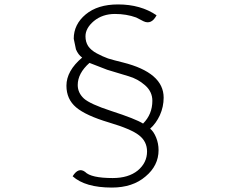

<svg xmlns="http://www.w3.org/2000/svg" viewBox="-20 -791 1040 867"><path d="M687 -722Q664 -678 628 -695L595 -712Q551 -728 499 -728Q443 -728 404 -696Q366 -664 366 -627Q366 -602 378 -583Q391 -564 417 -550Q443 -536 468 -527Q494 -519 535 -509Q719 -463 719 -350Q719 -309 702 -271Q685 -234 658 -210Q674 -197 685 -170Q696 -143 696 -113Q696 -43 637 6Q579 56 485 56Q365 56 308 5Q334 -37 364 -15Q391 13 489 13Q560 13 602 -21Q644 -56 644 -107Q644 -152 608 -180Q573 -208 472 -238Q368 -269 324 -306Q280 -343 280 -404Q280 -471 351 -531Q333 -544 323 -568L313 -616Q313 -681 367 -726Q421 -771 513 -771Q615 -771 687 -722ZM331 -407Q331 -372 359 -346Q387 -321 482 -290Q593 -254 626 -233Q668 -275 668 -336Q668 -377 635 -406Q602 -435 560 -447Q519 -460 464 -476L384 -507Q331 -460 331 -407Z"/></svg>

Font: Swei Half Moon CJK SC
Style: Light
Weight: 300
Version: Version 2.071